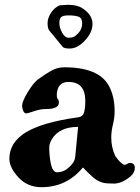

<svg xmlns="http://www.w3.org/2000/svg" viewBox="-20 -732 581 799"><path d="M335 -312Q335 -391 265 -391Q235 -391 223 -368Q217 -355 216.5 -339.5Q216 -324 220.5 -320Q225 -316 225 -306Q225 -288 204 -282Q191 -278 166 -278Q148 -278 121 -269Q94 -260 90 -260Q81 -260 76.5 -271Q72 -282 72 -292Q72 -310 95.5 -348.5Q119 -387 136 -400Q167 -423 193 -437.5Q219 -452 247 -452Q391 -452 433 -375Q457 -331 457 -269Q457 -242 450 -214Q443 -186 443 -160Q443 -118 460 -82Q482 -51 498 -46Q504 -46 509.5 -50Q515 -54 520 -54Q541 -54 541 -33.5Q541 -13 523 2Q487 32 454 32Q421 32 407 28Q393 24 382 17Q371 10 363 2L347 -13L332 -28Q326 -35 325 -35Q257 47 153 47Q94 47 56.5 6Q19 -35 19 -71Q19 -139 87 -181Q157 -223 299 -243Q313 -244 321 -250Q335 -260 335 -312ZM196 -153Q185 -135 185 -119Q185 -81 192 -49Q199 -17 216 -15Q241 -15 259 -29Q291 -54 293 -79L305 -204Q227 -204 196 -153ZM229 -710 263 -712Q302 -712 324 -697Q366 -669 365 -631Q364 -596 334 -564Q303 -530 270 -530Q247 -530 241 -537L185 -605Q178 -614 178 -635.5Q178 -657 192.5 -679Q207 -701 229 -710ZM238 -597Q250 -575 265 -575Q280 -575 290 -580Q298 -586 306 -594Q322 -612 322 -634.5Q322 -657 307 -662.5Q292 -668 265.5 -668Q239 -668 233 -659Q227 -650 227 -638Q227 -626 230 -616Q233 -606 238 -597Z"/></svg>

Font: Miltonian Tattoo
Style: Regular
Weight: 400
Designer: Pablo Impallari
Foundry: Pablo Impallari
Version: Version 1.008